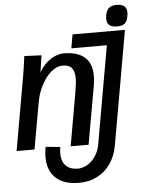

<svg xmlns="http://www.w3.org/2000/svg" viewBox="-61 -788 791 1040"><g transform="rotate(-5 334.0 -268.0)"><path d="M157 48Q157 24 162.5 -6.5L242 1Q238.5 19 238.5 37Q238.5 80.5 262.2 103.8Q286 127 331 126.5Q361.5 124 386 106.8Q410.5 89.5 426.2 63.2Q442 37 447 8.5L541 -526H348L361 -600.5H646L537 18.5Q527 75 498.2 116.8Q469.5 158.5 425.5 181Q381.5 203.5 326.5 203.5Q244 203.5 200.5 162.8Q157 122 157 48ZM90.5 -506.5 183.5 -502.5 170 -409.5Q187.5 -442 211.8 -463Q236 -484 260 -493.2Q284 -502.5 302 -502.5Q456.5 -502.5 456.5 -366.5Q456.5 -342 451 -310.5L395.5 2.5H298L348.5 -283.5Q357.5 -335.5 357.5 -362Q357.5 -398.5 342.5 -417.8Q327.5 -437 291.5 -437Q261 -437 230.8 -411.8Q200.5 -386.5 177.8 -343.2Q155 -300 146 -248.5L101.5 2.5H4L73 -388.5Q83 -447.5 90.5 -506.5ZM550 -669.5Q550 -678.5 551.5 -688Q557 -715.5 571 -727.2Q585 -739 613.5 -739Q667.5 -739 667.5 -693Q667.5 -683.5 665.5 -674Q661 -645.5 647.2 -634Q633.5 -622.5 605.5 -622.5Q577 -622.5 563.5 -634Q550 -645.5 550 -669.5Z"/></g></svg>

Font: JuliaMono Medium
Style: Italic
Weight: 500
Italic angle: -9°
Monospace: yes
Designer: cormullion
Foundry: corm
Version: Version 0.054; ttfautohint (v1.8.4)